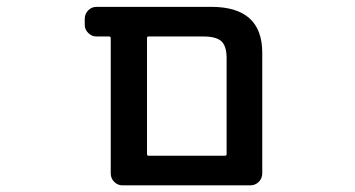

<svg xmlns="http://www.w3.org/2000/svg" viewBox="-20 -565 1040 563"><path d="M407.2 -21.5H338.9Q325.2 -21.5 314.9 -31.7Q304.7 -42 304.7 -56.6V-453.1Q304.7 -458 299.8 -458H262.7Q249 -458 238.8 -468.3Q228.5 -478.5 228.5 -492.2V-509.8Q228.5 -524.4 238.8 -534.7Q249 -544.9 262.7 -544.9H599.6Q749 -544.9 749 -410.2V-56.6Q749 -42 738.8 -31.7Q728.5 -21.5 713.9 -21.5ZM644.5 -394.5Q644.5 -429.7 629.4 -443.8Q614.3 -458 576.2 -458H415Q411.1 -458 411.1 -453.1V-113.3Q411.1 -108.4 415 -108.4H639.6Q644.5 -108.4 644.5 -113.3Z"/></svg>

Font: Gen Jyuu Gothic L Monospace Medium
Style: Regular
Weight: 500
Designer: [Source Han Sans]
Ryoko NISHIZUKA  (kana & ideographs); Paul D. Hunt (Latin, Greek & Cyrillic); Wenlong ZHANG  (bopomofo
Version: Version 1.002.20150607